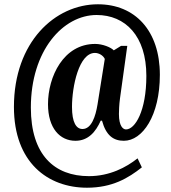

<svg xmlns="http://www.w3.org/2000/svg" viewBox="-20 -734 799 896"><path d="M386 142C504 142 579 97 642 47L622 5C569 47 492 88 395 88C234 88 124 -11 124 -232C124 -498 274 -664 431 -664C565 -664 663 -566 663 -380C663 -215 610 -130 568 -130C555 -130 535 -144 535 -202C535 -214 536 -246 540 -275L574 -520H545L511 -499C498 -513 459 -529 424 -529C276 -529 204 -376 204 -248C204 -135 260 -77 332 -77C392 -77 427 -119 450 -171H456C475 -101 510 -77 558 -77C645 -77 726 -194 726 -385C726 -591 610 -714 437 -714C237 -714 45 -538 45 -235C45 25 204 142 386 142ZM365 -132C336 -132 316 -162 316 -235C316 -330 348 -487 423 -487C441 -487 461 -476 469 -459L435 -246C426 -191 407 -132 365 -132Z"/></svg>

Font: Noto Serif Tamil ExtraCondensed ExtraBold
Style: Regular
Weight: 800
Width: 2
Designer: Indian Type Foundry, Tom Grace, and the Monotype Design Team
Foundry: Monotype Imaging Inc.
Version: Version 2.004